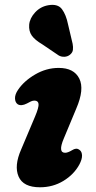

<svg xmlns="http://www.w3.org/2000/svg" viewBox="-20 -760 397 793"><path d="M249 -129Q260 -129 277.5 -139.5Q286 -145 293.8 -145.8Q301.5 -146.5 309.5 -140Q318.5 -133 318.8 -117.2Q319 -101.5 307.5 -80Q285 -39 241.8 -12.8Q198.5 13.5 145 13.5Q76 13.5 56.8 -30.8Q37.5 -75 67.5 -143L124.5 -278Q141 -317 139.2 -330.8Q137.5 -344.5 122 -344.5Q115 -344.5 107.8 -341.2Q100.5 -338 91 -332.5Q67.5 -320.5 53 -329.5Q42.5 -337 42 -353.5Q41.5 -370 54.5 -389Q79 -425.5 125.2 -452.5Q171.5 -479.5 222.5 -479.5Q285.5 -479.5 307.5 -435.5Q329.5 -391.5 295 -311.5L243.5 -188Q218.5 -129 249 -129ZM261 -659.5 280 -579Q282.5 -566 281.2 -554.5Q280 -543 269 -534Q259 -526 246 -525.5Q233 -525 222.5 -531L154.5 -577Q124 -595 111.2 -613.2Q98.5 -631.5 100.5 -658Q103 -685 125.2 -709Q147.5 -733 180 -738.5Q219 -745 236 -722Q253 -699 261 -659.5Z"/></svg>

Font: Fraunces 9pt S100
Style: Bold Italic
Weight: 700
Italic angle: -16°
Version: Version 1.000; ttfautohint (v1.8.3)